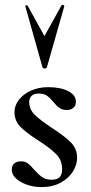

<svg xmlns="http://www.w3.org/2000/svg" viewBox="-20 -751 371 782"><path d="M28 -60Q28 -77 38.5 -85.5Q49 -94 66 -94Q82 -94 93.5 -85.5Q105 -77 119 -60Q138 -39 152.5 -29Q167 -19 190 -19Q213 -19 223 -29.5Q233 -40 233 -62Q233 -99 208.5 -123.5Q184 -148 136 -179Q87 -210 63 -234.5Q39 -259 39 -295Q39 -321 57 -344.5Q75 -368 106.5 -382Q138 -396 176 -396Q225 -396 256.5 -380.5Q288 -365 289 -339Q290 -322 279.5 -312.5Q269 -303 253 -303Q234 -303 222.5 -311Q211 -319 198 -335Q184 -352 171.5 -361Q159 -370 137 -370Q118 -370 108.5 -360.5Q99 -351 99 -336Q99 -305 122.5 -282.5Q146 -260 193 -229Q244 -196 269 -170.5Q294 -145 294 -108Q294 -80 277 -52.5Q260 -25 227 -7Q194 11 150 11Q102 11 65 -10Q28 -31 28 -60ZM83 -726Q82 -729 87 -729.5Q92 -730 93 -727L161 -604L231 -730Q232 -731 234 -731Q237 -731 239.5 -729.5Q242 -728 242 -726L171 -477Q169 -472 162 -472Q155 -472 153 -477Z"/></svg>

Font: Cormorant Upright SemiBold
Style: Regular
Weight: 600
Designer: Christian Thalmann (Catharsis Fonts)
Foundry: Catharsis Fonts
Version: Version 3.302